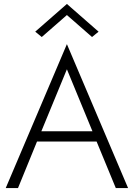

<svg xmlns="http://www.w3.org/2000/svg" viewBox="-20 -950 676 970"><path d="M318 -874 191 -763 158 -790 318 -930 478 -790 445 -763ZM167 -235 71 0H9L318 -727L627 0H565L468 -235ZM189 -287H447L318 -600Z"/></svg>

Font: Renner* Light
Style: Light
Weight: 300
Version: Version 003.000 ; ttfautohint (v0.97) -l 8 -r 50 -G 200 -x 1